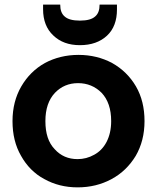

<svg xmlns="http://www.w3.org/2000/svg" viewBox="-20 -800 678 829"><path d="M315 9C315 9 315 9 315 9C369 9 418 -3 462 -27C505 -50 540 -84 566 -127C591 -170 604 -220 604 -277C604 -277 604 -277 604 -277C604 -334 592 -384 567 -427C542 -470 507 -504 464 -528C421 -551 372 -563 319 -563C319 -563 319 -563 319 -563C266 -563 217 -551 174 -528C131 -504 97 -470 72 -427C47 -384 34 -334 34 -277C34 -277 34 -277 34 -277C34 -220 46 -170 71 -127C95 -84 128 -50 171 -27C214 -3 262 9 315 9ZM315 -113C315 -113 315 -113 315 -113C275 -113 242 -127 216 -156C189 -184 176 -224 176 -277C176 -277 176 -277 176 -277C176 -330 190 -370 217 -399C244 -427 277 -441 317 -441C317 -441 317 -441 317 -441C357 -441 391 -427 419 -399C446 -370 460 -330 460 -277C460 -277 460 -277 460 -277C460 -242 453 -212 440 -187C427 -162 409 -144 387 -132C364 -119 340 -113 315 -113ZM485 -759C485 -759 485 -780 485 -780C485 -780 410 -780 410 -780C410 -780 410 -780 410 -780C410 -757 404 -740 391 -729C378 -717 356 -711 325 -711C325 -711 325 -711 325 -711C294 -711 272 -717 259 -729C246 -740 240 -757 240 -780C240 -780 166 -780 166 -780C166 -780 166 -760 166 -760C166 -760 166 -760 166 -760C166 -712 181 -674 210 -647C239 -619 277 -605 325 -605C325 -605 325 -605 325 -605C374 -605 413 -619 442 -646C471 -673 485 -711 485 -759Z"/></svg>

Font: Girnar Poppins
Style: SemiBold
Weight: 500
Designer: Ninad Kale (Devanagari), Jonny Pinhorn (Latin)
Foundry: Indian Type Foundry
Version: ""